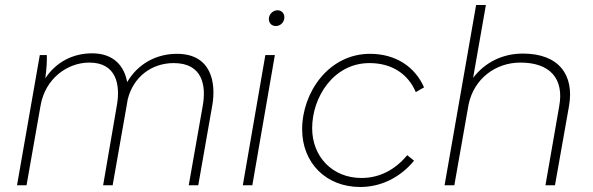

<svg xmlns="http://www.w3.org/2000/svg" viewBox="-20 -740 2367 767"><path d="M48 0H86L142 -318C160 -424 247 -490 337 -490C446 -490 461 -400 447 -320L392 0H430L487 -324L490 -342C512 -433 586 -488 674 -488C790 -488 804 -397 790 -318L734 0H772L828 -319C844 -410 824 -525 687 -525C603 -525 530 -484 488 -412C477 -474 436 -527 348 -527C269 -527 202 -490 161 -427C166 -464 168 -497 167 -520H139Z M950 0H988L1078 -520H1040ZM1082 -636C1100 -636 1116 -651 1116 -671C1116 -686 1105 -699 1089 -699C1070 -699 1054 -683 1054 -664C1054 -648 1065 -636 1082 -636Z M1419 7C1501 7 1578 -30 1634 -98L1607 -120C1559 -63 1498 -29 1424 -29C1308 -29 1227 -114 1227 -228C1227 -351 1312 -488 1456 -488C1545 -488 1610 -445 1641 -372L1674 -391C1638 -473 1561 -525 1458 -525C1294 -525 1187 -372 1187 -223C1187 -90 1282 7 1419 7Z M1756 0H1795L1852 -323C1873 -424 1958 -490 2059 -490C2177 -490 2234 -426 2214 -316L2159 0H2197L2253 -316C2275 -440 2213 -526 2069 -526C1989 -526 1918 -492 1870 -429L1921 -720H1882Z"/></svg>

Font: Fixel Display ExtraLight
Style: Italic
Weight: 200
Italic angle: -10°
Designer: AlfaBravo + MacPaw
Foundry: Kyrylo Tkachov, Marchela Mozhyna, Serhii Makarenko, Maria Weinstein, Zakhar Kryvoshyya
Version: Version 1.210;Glyphs 3.2 (3217)